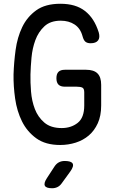

<svg xmlns="http://www.w3.org/2000/svg" viewBox="-20 -761 640 1021"><path d="M428 -270Q428 -290 418 -295Q408 -300 388 -300H325Q302 -300 291 -311Q280 -322 280 -345Q280 -368 291 -379Q302 -390 325 -390H438Q479 -390 498.5 -370.5Q518 -351 518 -310V-200Q518 -145 500 -105.5Q482 -66 452 -40.5Q422 -15 382.5 -2.5Q343 10 300 10Q222 10 173 -25.5Q124 -61 97 -115.5Q70 -170 60.5 -236.5Q51 -303 52 -365Q54 -429 63 -495.5Q72 -562 98 -616.5Q124 -671 172.5 -706Q221 -741 301 -741Q342 -741 374.5 -731.5Q407 -722 432 -702.5Q457 -683 475 -655Q493 -627 505 -589Q513 -561 501.5 -546Q490 -531 462 -531Q445 -531 435 -538.5Q425 -546 419 -568Q408 -610 377 -630.5Q346 -651 303 -651Q248 -651 216 -621Q184 -591 168 -547.5Q152 -504 147.5 -454.5Q143 -405 142 -365Q141 -324 145 -274Q149 -224 165.5 -181Q182 -138 216 -109Q250 -80 308 -80Q358 -80 393 -107.5Q428 -135 428 -200ZM270 124Q280 109 293.5 102Q307 95 324 95Q359 95 366.5 109Q374 123 353 152L308 214Q299 227 286 233.5Q273 240 257 240Q225 240 218.5 226.5Q212 213 229 187Z"/></svg>

Font: Maple Mono
Style: Regular
Weight: 400
Monospace: yes
Designer: subframe7536
Version: Version 7.300